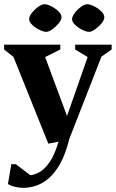

<svg xmlns="http://www.w3.org/2000/svg" viewBox="-22 -662 550 911"><path d="M88.6 229.3Q70 229.3 48.9 224.3Q27.7 219.3 15.6 211.1L31.7 117.1H53.1L121.9 169.4Q141 167.9 164.9 154.9Q188.9 141.9 213.1 107.7Q237.2 73.5 255.9 10.1L207.3 19.6L41.8 -392.1L-2.4 -427.1V-450H264.1V-427.1L192.1 -391.4L296 -111.7L393.9 -391.4L334.7 -427.1V-450H507.7V-427.1L459.4 -393.3L307 -3.3Q289 69.6 263.1 115.4Q237.1 161.1 207.2 185.9Q177.4 210.6 146.8 219.9Q116.2 229.3 88.6 229.3ZM197.2 -510.9Q185 -510.9 165.8 -520.1Q146.6 -529.4 131.4 -543.5Q116.3 -557.6 116.3 -571.3Q116.3 -584.3 129.3 -600.8Q142.4 -617.4 159.5 -629.7Q176.6 -642 188.9 -642Q201.5 -642 220.4 -632.7Q239.2 -623.5 254.6 -609.1Q269.9 -594.6 269.9 -580.4Q269.9 -567.4 256.5 -551.1Q243.1 -534.9 226.2 -522.9Q209.2 -510.9 197.2 -510.9ZM400.6 -510.9Q388.4 -510.9 369.2 -520.1Q350 -529.4 335 -543.5Q320 -557.6 320 -571.3Q320 -584.3 332.7 -600.8Q345.5 -617.4 362.4 -629.7Q379.4 -642 392 -642Q404.2 -642 423.4 -632.7Q442.6 -623.5 457.8 -609.1Q473 -594.6 473 -580.4Q473 -567.4 459.7 -551.1Q446.5 -534.9 429.6 -522.9Q412.6 -510.9 400.6 -510.9Z"/></svg>

Font: Ancizar Serif Light
Style: Regular
Weight: 300
Designer: Cesar Puertas, Viviana Monsalve, Julian Moncada, Julian Prieto, Jose Castro, Felipe Aragon, Mariel Hernandez, Sara Alarc
Version: Version 8.100